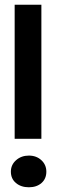

<svg xmlns="http://www.w3.org/2000/svg" viewBox="-20 -783 242 812"><path d="M42 -763H155V-196H42ZM102 9Q69 9 47.5 -9Q26 -27 26 -57Q26 -86 48 -105.5Q70 -125 102 -125Q134 -125 155 -105.5Q176 -86 176 -57Q176 -27 155.5 -9Q135 9 102 9Z"/></svg>

Font: Reem Kufi SemiBold
Style: Regular
Weight: 600
Designer: Khaled Hosny
Version: Version 1.001